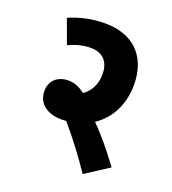

<svg xmlns="http://www.w3.org/2000/svg" viewBox="-121 -724 747 832"><g transform="rotate(20 252.5 -308.5)"><path d="M462 -55C420 -112 374 -169 327 -216C392 -259 431 -333 431 -423C431 -562 346 -632 224 -632C159 -632 109 -619 58 -598L99 -486C130 -501 164 -511 200 -511C253 -511 287 -482 287 -420C287 -371 265 -336 235 -315C206 -339 179 -345 158 -345C109 -345 75 -315 75 -267C75 -204 128 -176 184 -176C192 -176 200 -176 208 -177C255 -123 307 -55 354 15Z"/></g></svg>

Font: Noto Sans Devanagari UI Condensed ExtraBold
Style: Regular
Weight: 800
Width: 3
Designer: Jelle Bosma - Monotype Design Team
Foundry: Monotype Imaging Inc.
Version: Version 2.004